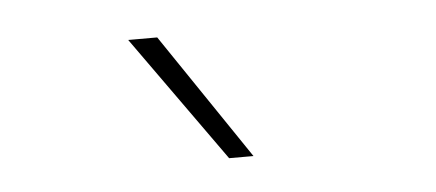

<svg xmlns="http://www.w3.org/2000/svg" viewBox="-28 -853 607 267"><g transform="rotate(-5 275.0 -720.0)"><path d="M283 -632 157.5 -808H198L317 -632Z"/></g></svg>

Font: Encode Sans SmExp Th
Style: Regular
Weight: 100
Width: 6
Designer: Multiple Designers
Foundry: Impallari Type
Version: Version 3.002; ttfautohint (v1.8.3) -l 8 -r 50 -G 200 -x 14 